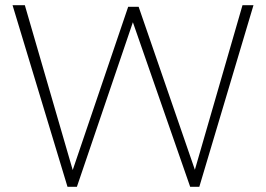

<svg xmlns="http://www.w3.org/2000/svg" viewBox="-20 -714 1017 734"><path d="M238 0 28 -694H75L258 -64L470 -688H510L725 -65L907 -694H949L742 0H707L488 -629L274 0Z"/></svg>

Font: Cantarell Light
Style: Regular
Weight: 300
Designer: Dave Crossland, Nikolaus Waxweiler, Florian Fecher, Jacques Le Bailly, Eben Sorkin, Alexei Vanyashin, Alexios Zavras, Em
Version: Version 0.303